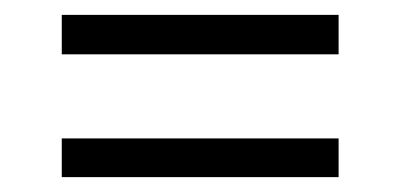

<svg xmlns="http://www.w3.org/2000/svg" viewBox="-20 -419 538 258"><path d="M63 -346V-399H435V-346ZM63 -181V-233H435V-181Z"/></svg>

Font: Bricolage Grotesque 10pt ExtraLight
Style: Regular
Weight: 200
Designer: Mathieu Triay
Foundry: Atelier Triay
Version: Version 1.000; ttfautohint (v1.8.4.7-5d5b);gftools[0.9.32]